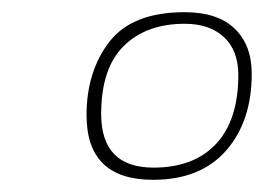

<svg xmlns="http://www.w3.org/2000/svg" viewBox="-20 -665 433 315"><path d="M122 -476Q122 -548 159.5 -596.5Q197 -645 283 -645Q337 -645 365 -618Q393 -591 393 -544Q393 -466 351 -418Q309 -370 231 -370Q122 -370 122 -476ZM232 -390Q298 -390 334.5 -429Q371 -468 371 -542Q371 -582 347.5 -604Q324 -626 283 -626Q220 -626 183 -589.5Q146 -553 146 -478Q146 -390 232 -390Z"/></svg>

Font: Sail
Style: Regular
Weight: 400
Designer: Miguel Hernandez
Foundry: Miguel Hernandez
Version: Version 1.002